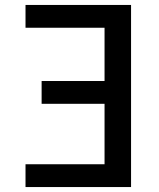

<svg xmlns="http://www.w3.org/2000/svg" viewBox="-20 -755 640 775"><path d="M83 0V-92H402V-336H148V-428H402V-643H83V-735H509V0Z"/></svg>

Font: Zed Mono Semibold Extended
Style: Regular
Weight: 600
Width: 7
Monospace: yes
Designer: Belleve Invis
Foundry: Belleve Invis
Version: Version 1.0.0; ttfautohint (v1.8.4)